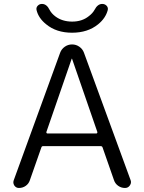

<svg xmlns="http://www.w3.org/2000/svg" viewBox="-20 -979 733 977"><path d="M166 -927.7Q163.1 -940.4 171.9 -949.7Q180.7 -959 193.4 -959Q217.8 -959 232.4 -928.7Q242.2 -910.2 261.7 -895.5Q296.9 -869.1 347.2 -869.1Q397.5 -869.1 431.6 -896.5Q451.2 -911.1 460.9 -928.7Q476.6 -959 500 -959Q513.7 -959 522.5 -949.7Q531.2 -940.4 528.3 -927.7Q517.6 -886.7 479.5 -855.5Q426.8 -812.5 346.7 -812.5Q266.6 -812.5 214.8 -855.5Q175.8 -886.7 166 -927.7ZM346.7 -679.7Q346.7 -680.7 345.7 -680.7Q344.7 -680.7 344.7 -679.7L215.8 -306.6Q215.8 -303.7 217.3 -301.8Q218.8 -299.8 220.7 -299.8H470.7Q472.7 -299.8 474.1 -301.8Q475.6 -303.7 475.6 -306.6ZM502 -228.5Q500 -235.4 492.2 -235.4H199.2Q192.4 -235.4 190.4 -228.5L131.8 -61.5Q126 -43.9 110.8 -33.2Q95.7 -22.5 76.2 -22.5Q61.5 -22.5 52.7 -35.2Q47.9 -43 47.9 -50.8Q47.9 -55.7 49.8 -61.5L286.1 -710.9Q293 -729.5 309.6 -741.2Q326.2 -752.9 346.7 -752.9Q367.2 -752.9 383.8 -741.2Q400.4 -729.5 407.2 -710.9L644.5 -62.5Q646.5 -57.6 646.5 -51.8Q646.5 -43 640.6 -35.2Q631.8 -22.5 616.2 -22.5Q596.7 -22.5 581.1 -33.7Q565.4 -44.9 559.6 -63.5Z"/></svg>

Font: Gen Jyuu Gothic Normal
Style: Regular
Weight: 300
Designer: [Source Han Sans]
Ryoko NISHIZUKA  (kana & ideographs); Paul D. Hunt (Latin, Greek & Cyrillic); Wenlong ZHANG  (bopomofo
Version: Version 1.002.20150607